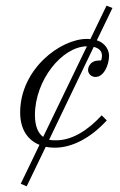

<svg xmlns="http://www.w3.org/2000/svg" viewBox="-20 -607 424 676"><path d="M74 49 141 -90C151 -88 162 -87 173 -87C233 -87 298 -120 356 -183L338 -201C293 -152 237 -113 178 -113C169 -113 161 -113 153 -115L310 -442C330 -437 339 -426 339 -411C339 -405 338 -399 336 -394H330C291 -394 290 -362 290 -361C290 -347 302 -336 316 -336C346 -336 364 -379 364 -411C364 -426 355 -454 321 -465L376 -579L355 -587L298 -469C294 -470 291 -470 286 -470C192 -470 51 -363 51 -211C51 -150 79 -113 119 -97L53 40ZM103 -202C103 -324 198 -443 286 -444L132 -125C114 -138 103 -163 103 -202Z"/></svg>

Font: Parisienne
Style: Regular
Weight: 400
Designer: Astigmatic (AOETI)
Foundry: Astigmatic (AOETI)
Version: Version 1.000